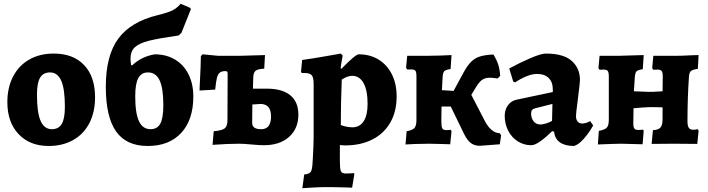

<svg xmlns="http://www.w3.org/2000/svg" viewBox="-20 -762 3755 1018"><path d="M19 -220Q19 -298 49.5 -356.5Q80 -415 135.5 -446.5Q191 -478 265 -478Q368 -478 426 -417Q484 -356 484 -246Q484 -168 454 -109.5Q424 -51 368 -19.5Q312 12 238 12Q138 12 78.5 -51Q19 -114 19 -220ZM324 -196Q324 -291 304.5 -334.5Q285 -378 245 -378Q209 -378 192.5 -350Q176 -322 176 -261Q176 -164 195.5 -120.5Q215 -77 255 -77Q291 -77 307.5 -105Q324 -133 324 -196Z M1005 -250Q1005 -127 941 -57.5Q877 12 763 12Q650 12 595.5 -65Q541 -142 541 -302Q541 -467 607 -557Q673 -647 817 -682Q870 -695 893.5 -706.5Q917 -718 938 -742L989 -720L992 -713L942 -588L927 -574Q822 -559 770 -546Q718 -533 695 -511.5Q672 -490 672 -451Q672 -437 675 -417L680 -415Q730 -462 800 -474Q861 -474 907.5 -446.5Q954 -419 979.5 -368Q1005 -317 1005 -250ZM846 -205Q846 -295 826 -336.5Q806 -378 765 -378Q730 -378 713.5 -348.5Q697 -319 697 -252Q697 -161 717 -119Q737 -77 778 -77Q814 -77 830 -106.5Q846 -136 846 -205Z M1313 4Q1269 0 1250 0Q1188 0 1107 6L1113 -66Q1157 -70 1171.5 -81.5Q1186 -93 1186 -124L1187 -370Q1187 -379 1184.5 -382Q1182 -385 1175 -385Q1156 -385 1145.5 -377Q1135 -369 1130 -348.5Q1125 -328 1121 -287L1038 -282Q1039 -292 1039 -310Q1045 -421 1045 -464L1054 -474L1138 -466H1247L1385 -470L1381 -398Q1347 -396 1336 -387.5Q1325 -379 1323 -356L1321 -292H1394Q1476 -292 1519 -257Q1562 -222 1562 -154Q1562 -80 1512.5 -36Q1463 8 1379 8Q1357 8 1313 4ZM1417 -144Q1417 -176 1404.5 -192.5Q1392 -209 1365 -211L1318 -208L1317 -111Q1317 -94 1328.5 -85.5Q1340 -77 1365 -77Q1417 -77 1417 -144Z M1593 163Q1619 161 1627 150Q1635 139 1637 105Q1637 95 1639 71Q1643 -1 1643 -42V-316Q1643 -351 1633 -363Q1623 -375 1594 -375H1580L1576 -381L1582 -444Q1646 -453 1707.5 -464Q1769 -475 1787 -478L1797 -467Q1796 -461 1792 -440Q1788 -419 1786 -400L1790 -397Q1865 -474 1882 -474Q1942 -474 1987.5 -446Q2033 -418 2058 -367.5Q2083 -317 2083 -251Q2083 -170 2049 -111.5Q2015 -53 1953.5 -22Q1892 9 1810 9Q1801 9 1793 8Q1785 7 1782 7V94Q1782 132 1787 145Q1792 158 1813 158Q1831 158 1842 157Q1853 156 1856 156L1859 160L1847 233L1817 232Q1755 230 1712 230Q1678 230 1636.5 232.5Q1595 235 1583 236ZM1929 -211Q1929 -283 1907.5 -321.5Q1886 -360 1847 -360Q1822 -360 1792 -340Q1787 -212 1787 -99Q1819 -87 1849 -87Q1887 -87 1908 -119Q1929 -151 1929 -211Z M2637 -45 2630 3 2524 11Q2496 11 2476.5 -3.5Q2457 -18 2439 -55L2370 -197H2321Q2320 -172 2320 -121Q2320 -91 2325 -81.5Q2330 -72 2347 -72Q2356 -72 2361.5 -73Q2367 -74 2369 -74L2374 -67L2367 3Q2354 3 2320 1.5Q2286 0 2256 0Q2216 0 2179.5 1.5Q2143 3 2130 4L2136 -66Q2168 -72 2178 -84Q2188 -96 2188 -126V-357Q2188 -380 2182.5 -387Q2177 -394 2160 -394L2140 -393L2133 -402L2139 -466H2237Q2276 -466 2317 -467.5Q2358 -469 2374 -470L2369 -396Q2343 -392 2336 -385Q2329 -378 2327 -356Q2325 -333 2323 -284L2385 -280L2437 -376Q2458 -415 2478.5 -435Q2499 -455 2526 -463Q2553 -471 2596 -473Q2614 -444 2622 -418.5Q2630 -393 2632 -360L2619 -346Q2587 -350 2578 -350Q2552 -350 2536 -338.5Q2520 -327 2502 -297L2479 -259L2552 -118Q2568 -88 2588 -72Q2608 -56 2629 -56Z M2918 -63 2908 -67Q2877 -36 2846.5 -14Q2816 8 2797 8Q2758 8 2725.5 -12.5Q2693 -33 2674.5 -69Q2656 -105 2656 -148Q2656 -180 2673 -203.5Q2690 -227 2717 -233L2911 -274V-288Q2911 -327 2889 -348.5Q2867 -370 2827 -370Q2801 -370 2769 -356.5Q2737 -343 2711 -325L2701 -330L2680 -399Q2735 -429 2792 -453.5Q2849 -478 2874 -478Q2968 -478 3011.5 -439Q3055 -400 3055 -338Q3055 -324 3045 -246Q3044 -234 3039 -197Q3034 -160 3034 -145Q3034 -128 3043 -117.5Q3052 -107 3067 -107Q3086 -107 3109 -120L3125 -97Q3105 -60 3076 -27Q3047 6 3023 12Q2976 12 2949 -7Q2922 -26 2918 -63ZM2907 -121 2909 -211 2818 -188Q2806 -185 2801 -178.5Q2796 -172 2796 -160Q2796 -135 2809.5 -118.5Q2823 -102 2845 -102Q2858 -102 2875.5 -107.5Q2893 -113 2907 -121Z M3155 -68Q3187 -74 3197.5 -85.5Q3208 -97 3208 -127V-356Q3208 -378 3202.5 -385.5Q3197 -393 3181 -393L3159 -392L3153 -401L3159 -466H3255Q3256 -466 3358 -469L3393 -470L3388 -395Q3362 -391 3355 -384Q3348 -377 3346 -355L3341 -278L3419 -275Q3446 -275 3465.5 -276.5Q3485 -278 3493 -278L3494 -356Q3494 -378 3488 -385.5Q3482 -393 3466 -393L3444 -392L3438 -401L3444 -466H3558Q3598 -466 3646 -469L3684 -470L3680 -397Q3652 -393 3643.5 -385.5Q3635 -378 3633 -358Q3625 -241 3625 -119Q3625 -95 3632 -84.5Q3639 -74 3655 -74Q3667 -74 3679 -77L3684 -69L3677 1L3554 0L3435 1L3442 -72Q3470 -73 3481.5 -85.5Q3493 -98 3493 -130V-193L3434 -194Q3415 -194 3387.5 -192Q3360 -190 3339 -188L3338 -115Q3337 -91 3342.5 -82Q3348 -73 3364 -73Q3386 -73 3388 -75L3393 -69L3387 3Q3297 0 3274 0Q3246 0 3150 4Z"/></svg>

Font: Alegreya ExtraBold
Style: Regular
Weight: 800
Designer: Juan Pablo del Peral
Foundry: Huerta Tipografica
Version: Version 2.007; ttfautohint (v1.6)